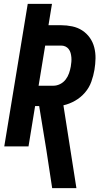

<svg xmlns="http://www.w3.org/2000/svg" viewBox="-20 -755 540 990"><path d="M249 215 219 18 182 -208H161L127 0H2L123 -735H248L230 -625H295Q324 -625 352.5 -619Q381 -613 404 -598Q427 -583 443 -560.5Q459 -538 466 -510.5Q473 -483 472.5 -454Q472 -425 467 -395Q462 -365 451 -334Q440 -303 418 -277.5Q396 -252 367 -235.5Q338 -219 307 -212L374 215ZM179 -313H255Q273 -313 290 -321.5Q307 -330 318.5 -345Q330 -360 336 -377.5Q342 -395 345 -412Q347 -424 348 -436Q349 -448 348 -459.5Q347 -471 344 -482Q341 -493 334 -502Q327 -511 317 -515.5Q307 -520 295 -520H213Z"/></svg>

Font: Iosevka SS18 Extrabold
Style: Italic
Weight: 800
Italic angle: -9°
Monospace: yes
Designer: Belleve Invis
Foundry: Belleve Invis
Version: Version 25.1.1; ttfautohint (v1.8.4)